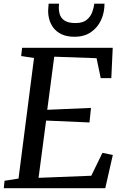

<svg xmlns="http://www.w3.org/2000/svg" viewBox="-20 -996 656 1016"><path d="M0 0 4 -39.5 78 -51 160 -689 92 -699.5 97 -743H576.5L569 -582.5H513L491 -688L267 -696L230 -415L461.5 -425L453.5 -348L224 -358L184 -55L463 -66L522 -187L577 -176L537 0ZM374 -801.5Q333.5 -801.5 305.8 -814.8Q278 -828 261.8 -850.2Q245.5 -872.5 239.2 -899.2Q233 -926 235.5 -952.5Q236.5 -958.5 236.5 -964.5Q236.5 -970.5 237.5 -976.5H292.5Q289 -947 295.2 -923.8Q301.5 -900.5 321.5 -887.2Q341.5 -874 379.5 -874Q418 -874 438.5 -890.8Q459 -907.5 467.8 -931.2Q476.5 -955 479 -976.5H533Q533 -929.5 514.8 -889.8Q496.5 -850 461.2 -825.8Q426 -801.5 374 -801.5Z"/></svg>

Font: Merriweather 20pt
Style: Italic
Weight: 400
Italic angle: -7.8°
Version: Version 2.101